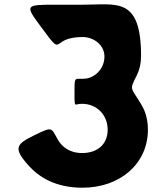

<svg xmlns="http://www.w3.org/2000/svg" viewBox="-20 -862 766 897"><path d="M266 -664C283 -677 314 -689 366 -689C419 -689 468 -651 468 -598C468 -538 419 -494 369 -494H349C329 -494 328 -492 328 -433C328 -373 328 -372 339 -374C345 -376 354 -377 364 -377C430 -377 483 -327 483 -256C483 -186 433 -147 364 -147C302 -147 268 -179 250 -210C218 -266 227 -272 142 -231C57 -189 38 -172 115 -87C161 -36 238 15 365 15C542 15 671 -98 671 -256C671 -300 661 -337 643 -369C590 -459 583 -437 619 -510C632 -536 639 -566 639 -600C639 -879 525 -840 368 -840H232C99 -840 97 -837 169 -740C241 -642 239 -645 266 -664Z"/></svg>

Font: Hussar Print
Style: Bold
Weight: 700
Foundry: Cannot Into Space Fonts
Version: Version 2.00